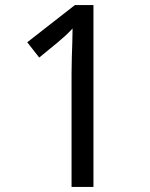

<svg xmlns="http://www.w3.org/2000/svg" viewBox="-20 -734 591 754"><path d="M261 0V-446Q261 -474 262 -506.5Q263 -539 264 -569.5Q265 -600 265 -622Q249 -605 237.5 -594.5Q226 -584 206 -567L134 -508L87 -568L274 -714H347V0Z"/></svg>

Font: hexlkorean05
Style: Book
Weight: 400
Designer: Jelle Bosma - Monotype Design Team
Foundry: Monotype Imaging Inc.
Version: Version 2.003